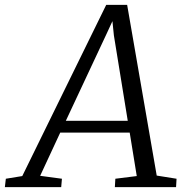

<svg xmlns="http://www.w3.org/2000/svg" viewBox="-80 -769 760 789"><path d="M-60 0 -56 -34.5 11.5 -45.5 356.5 -749H442.5L564 -47.5L645.5 -34.5L643.5 0H392L394 -34.5L482 -45.5L453 -224H167.5L85 -46.5L174.5 -34.5L171.5 0ZM190.5 -272.5H445L388 -623.5L382 -682L357.5 -629Z"/></svg>

Font: Merriweather 20pt Light
Style: Italic
Weight: 300
Italic angle: -7.8°
Version: Version 2.101